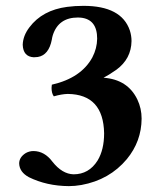

<svg xmlns="http://www.w3.org/2000/svg" viewBox="-20 -630 554 660"><path d="M248 -569.8Q181.2 -569.8 161.6 -509.3Q159.2 -501.5 158.2 -494.1Q147.9 -440.4 109.9 -434.1Q103 -433.1 96.2 -433.1Q59.6 -435.1 58.1 -476.1Q59.1 -507.3 81.1 -536.1Q125.5 -595.2 210.9 -606.4Q237.3 -609.9 267.1 -609.9Q397.5 -609.9 426.3 -525.4Q432.1 -507.3 432.1 -488.8Q431.2 -427.7 379.9 -390.1Q352.5 -371.1 335.9 -362.8Q418.9 -356.9 452.1 -288.1Q466.8 -257.3 466.8 -222.2Q466.3 -144 416 -83Q356.4 -11.7 259.8 5.9Q237.3 9.8 216.8 9.8Q140.6 9.3 79.1 -21Q46.9 -38.6 45.9 -67.9Q45.9 -89.8 68.8 -104Q81.1 -110.8 95.2 -110.8Q133.3 -110.4 160.2 -74.2Q193.8 -31.7 232.9 -30.8Q285.6 -30.8 315.4 -78.1Q337.9 -115.2 337.9 -171.9Q335.4 -305.7 212.9 -307.1Q191.9 -306.6 165 -298.8Q157.2 -309.1 157.2 -328.1Q157.7 -335.4 158.2 -338.9Q258.8 -361.8 297.4 -432.6Q313.5 -463.4 314 -497.1Q314 -563.5 257.8 -569.3Q252.9 -569.8 248 -569.8Z"/></svg>

Font: Linux Libertine O
Style: Bold
Weight: 700
Designer: Philipp H. Poll
Foundry: Philipp H. Poll
Version: Version 5.0.0